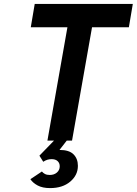

<svg xmlns="http://www.w3.org/2000/svg" viewBox="-20 -720 700 983"><path d="M222.8 0 325.2 -580.4H137.6L157.8 -700H660L639.8 -580.4H451.2L348.8 0ZM236.4 243Q198 243 173 229.7Q148 216.3 135.6 197.4L194.6 158Q199.7 164.9 209.6 170.4Q219.4 175.8 234.6 175.8Q257.1 175.8 271.5 163.2Q285.8 150.6 285.8 131.4Q285.8 114.9 274.9 104.8Q264 94.8 244.4 94.8Q232.5 94.8 222.1 98Q211.7 101.3 201.4 108.2L181.8 77L256.8 -0.4H322L284.6 47.6Q334.1 47.6 356.5 70.2Q378.8 92.7 378.8 129Q378.8 176.7 339.7 209.8Q300.6 243 236.4 243Z"/></svg>

Font: Overpass
Style: Italic
Weight: 400
Italic angle: -10°
Designer: Delve Withrington, Dave Bailey, Thomas Jockin
Foundry: Delve Fonts LLC
Version: Version 4.000